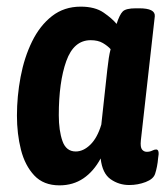

<svg xmlns="http://www.w3.org/2000/svg" viewBox="-20 -550 505 578"><path d="M159 8Q111 8 83 -22Q55 -52 43 -99.5Q31 -147 31 -202Q31 -260 42 -318.5Q53 -377 76.5 -425Q100 -473 136.5 -501.5Q173 -530 223 -530Q266 -530 292 -512Q318 -494 331 -478Q340 -506 349.5 -515.5Q359 -525 389 -525H399Q448 -525 446 -501L404 -127Q402 -107 407.5 -100Q413 -93 422 -93Q431 -93 438 -96.5Q445 -100 450 -100Q461 -100 456 -74Q455 -61 452.5 -48.5Q450 -36 447 -27Q442 -11 418.5 -2Q395 7 369 7Q338 7 313 -10.5Q288 -28 283 -73Q262 -34 231 -13Q200 8 159 8ZM208 -94Q231 -94 252 -114.5Q273 -135 285 -175L303 -340Q305 -359 307.5 -375Q310 -391 313 -402Q304 -412 289.5 -420.5Q275 -429 253 -429Q202 -429 179.5 -366Q157 -303 157 -203Q157 -157 168 -125.5Q179 -94 208 -94Z"/></svg>

Font: Asap Condensed Condensed SemiBold
Style: Italic
Weight: 600
Width: 3
Italic angle: -6°
Designer: Pablo Cosgaya
Foundry: Omnibus-Type
Version: Version 3.001; ttfautohint (v1.8.4.7-5d5b)